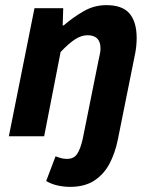

<svg xmlns="http://www.w3.org/2000/svg" viewBox="-20 -528 592 744"><path d="M251.5 196.1Q227.8 196.1 203.9 190.9Q180 185.8 158.9 173.5L195.3 77.7Q206.3 82.1 217.1 84.9Q227.8 87.7 240 87.7Q265.4 87.7 278.4 69.3Q291.4 50.8 300.6 10.1L361.5 -292.8Q364.9 -308.4 367.2 -319.3Q369.5 -330.3 369.5 -340.3Q369.5 -365.9 356.7 -378.7Q344 -391.5 319.1 -391.5Q295.9 -391.5 271.5 -376Q247.1 -360.4 214.9 -326.7L151.1 0H14.3L113.6 -496.1H225L222.9 -429.7H226.9Q263.6 -461.2 304.4 -484.7Q345.1 -508.1 392.3 -508.1Q454.3 -508.1 481.9 -475.6Q509.6 -443.1 509.6 -380.6Q509.6 -364.2 507.7 -346.4Q505.7 -328.5 501.6 -310L436 16Q425.6 66 404.1 106.7Q382.6 147.4 345.3 171.8Q308.1 196.1 251.5 196.1Z"/></svg>

Font: Source Sans 3
Style: Italic
Weight: 200
Italic angle: -11°
Designer: Paul D. Hunt
Foundry: Adobe
Version: Version 3.046;hotconv 1.0.118;makeotfexe 2.5.65603